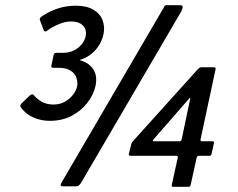

<svg xmlns="http://www.w3.org/2000/svg" viewBox="-20 -720 918 742"><path d="M650 2Q642 2 644 -6L667 -111Q668 -118 661 -118H484Q477 -118 478 -125L487 -162Q488 -167 491.5 -171.5Q495 -176 498 -179L744 -452Q748 -456 751 -458Q754 -460 758 -460H807Q811 -460 812.5 -458Q814 -456 813 -452L755 -181Q754 -174 761 -174H802Q808 -174 807 -168L797 -123Q795 -118 790 -118H749Q742 -118 740 -111L717 -6Q716 2 708 2ZM576 -174H673Q681 -174 682 -181L715 -338Q716 -342 714.5 -342Q713 -342 711 -339L573 -181Q567 -174 576 -174ZM173 -253Q149 -253 127 -259.5Q105 -266 88 -278Q71 -290 60 -306Q58 -310 59 -313.5Q60 -317 63 -320L95 -351Q100 -355 104 -355.5Q108 -356 111 -352Q125 -335 144 -325.5Q163 -316 186 -316Q211 -316 230 -326.5Q249 -337 261.5 -353Q274 -369 278 -386Q281 -402 275.5 -419Q270 -436 253 -447Q236 -458 206 -458Q202 -458 197 -458Q192 -458 186 -458Q182 -458 179.5 -460Q177 -462 179 -468L187 -507Q189 -516 198 -516Q204 -516 212 -516Q220 -516 229 -516Q251 -517 268.5 -526.5Q286 -536 297 -550.5Q308 -565 311 -580Q314 -595 309.5 -607.5Q305 -620 291.5 -628.5Q278 -637 254 -637Q232 -637 207 -626.5Q182 -616 163 -602Q153 -594 149 -603L134 -643Q133 -646 135 -650Q137 -654 139 -655Q164 -672 188 -681.5Q212 -691 233 -694.5Q254 -698 272 -698Q315 -698 341 -682.5Q367 -667 376.5 -641.5Q386 -616 380 -588Q375 -565 363 -545.5Q351 -526 333.5 -512Q316 -498 296 -491Q293 -490 290.5 -489Q288 -488 288 -488Q288 -487 296 -485Q326 -475 341.5 -450.5Q357 -426 349 -387Q341 -353 317.5 -322.5Q294 -292 257 -272.5Q220 -253 173 -253ZM223 0Q215 0 214.5 -4Q214 -8 217 -13L613 -691Q616 -698 618 -699Q620 -700 627 -700H675Q683 -700 685.5 -696Q688 -692 680 -675L293 -13Q289 -7 285 -3.5Q281 0 274 0Z"/></svg>

Font: Glory SemiBold
Style: Italic
Weight: 600
Italic angle: -12°
Designer: Robert Leuschke
Foundry: Robert Leuschke
Version: Version 1.011